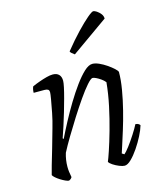

<svg xmlns="http://www.w3.org/2000/svg" viewBox="-111 -818 757 899"><g transform="rotate(-15 267.5 -368.5)"><path d="M112 0Q106 0 95 -5Q84 -10 72 -17.5Q60 -25 51 -33Q42 -41 40 -46Q43 -59 52 -90.5Q61 -122 74 -165.5Q87 -209 100 -257Q110 -291 117 -326.5Q124 -362 128.5 -388.5Q133 -415 133 -422Q133 -433 127 -436.5Q121 -440 110 -440H58Q58 -448 59.5 -456Q61 -464 64 -470Q82 -478 100.5 -484.5Q119 -491 136 -495.5Q153 -500 166 -500Q185 -500 195.5 -489.5Q206 -479 206 -459Q206 -450 201.5 -428.5Q197 -407 189 -377.5Q181 -348 171.5 -315.5Q162 -283 152 -252.5Q142 -222 134 -199L138 -195Q155 -230 176.5 -270.5Q198 -311 222.5 -351.5Q247 -392 271.5 -425.5Q296 -459 318 -479.5Q340 -500 358 -500Q372 -500 390 -492Q408 -484 425.5 -472Q443 -460 455.5 -448.5Q468 -437 469 -431Q469 -393 461 -346Q453 -299 441 -251.5Q429 -204 416 -162.5Q403 -121 394 -93Q385 -65 383 -59L394 -52Q403 -59 420 -81.5Q437 -104 454 -130.5Q471 -157 480 -175Q489 -175 495 -171Q501 -167 502 -164Q496 -143 482 -115.5Q468 -88 450 -61.5Q432 -35 414 -17.5Q396 0 382 0Q372 0 356 -6.5Q340 -13 326.5 -22Q313 -31 310 -38Q315 -49 327.5 -86Q340 -123 355 -176Q370 -229 382.5 -287.5Q395 -346 400 -400Q392 -410 380.5 -418Q369 -426 358.5 -431Q348 -436 342 -436Q334 -436 314.5 -414Q295 -392 270 -356Q245 -320 219 -279Q193 -238 169.5 -198.5Q146 -159 131 -130Q126 -114 123.5 -97.5Q121 -81 121 -64Q121 -52 122.5 -40Q124 -28 127 -13Q125 -10 122.5 -7Q120 -4 112 0ZM291 -564Q285 -568 278 -574Q271 -580 271 -584Q308 -630 341 -664.5Q374 -699 396.5 -718Q419 -737 426 -737Q432 -737 442 -730.5Q452 -724 460.5 -713.5Q469 -703 469 -690Z"/></g></svg>

Font: Texturina Medium 12pt Thin
Style: Italic
Weight: 250
Italic angle: -11°
Version: Version 1.002